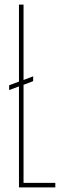

<svg xmlns="http://www.w3.org/2000/svg" viewBox="-20 -820 292 840"><path d="M63 0V-442L20 -426V-447L63 -463V-800H83V-470L125 -486V-465L83 -449V-20H222V0Z"/></svg>

Font: Big Shoulders Display Thin
Style: Regular
Weight: 100
Designer: Patric King
Foundry: XO Type Co
Version: Version 1.000; ttfautohint (v1.8.2)